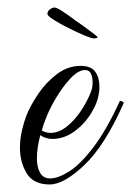

<svg xmlns="http://www.w3.org/2000/svg" viewBox="-20 -480 349 510"><path d="M112 10Q69 10 51 -19.5Q33 -49 33 -87Q33 -110 38 -132Q43 -154 50 -173Q61 -200 81.5 -230.5Q102 -261 131 -283Q160 -305 194 -305Q222 -305 233 -289.5Q244 -274 244 -251Q244 -247 244 -243.5Q244 -240 243 -235Q240 -208 222 -179Q204 -150 177 -130.5Q150 -111 119 -111Q101 -111 87 -121Q78 -87 78 -59Q78 -36 86.5 -21Q95 -6 113 -6Q134 -6 163.5 -24.5Q193 -43 227.5 -88Q262 -133 298 -211Q298 -212 300 -212Q303 -212 306.5 -209.5Q310 -207 308 -205Q259 -94 204.5 -42Q150 10 112 10ZM114 -127Q136 -127 157 -143.5Q178 -160 195 -185.5Q212 -211 222 -237Q226 -248 226 -262Q226 -275 221.5 -284.5Q217 -294 206 -294Q188 -294 167 -271.5Q146 -249 128 -218.5Q110 -188 101 -163Q98 -156 95.5 -148.5Q93 -141 91 -133Q103 -127 114 -127ZM229 -378Q223 -378 204 -386Q185 -394 162 -405.5Q139 -417 122.5 -427.5Q106 -438 106 -443Q106 -450 112.5 -455Q119 -460 125 -460Q131 -460 147.5 -449Q164 -438 181 -425Q189 -420 202.5 -410Q216 -400 227.5 -391.5Q239 -383 239 -381Q239 -378 229 -378Z"/></svg>

Font: Mea Culpa
Style: Regular
Weight: 400
Designer: Robert E. Leuschke
Foundry: Robert E. Leuschke
Version: Version 1.010; ttfautohint (v1.8.3)